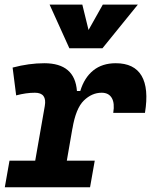

<svg xmlns="http://www.w3.org/2000/svg" viewBox="-35 -796 642 816"><path d="M-14.6 0 5.4 -113.3H114.7L155.3 -345.2Q165.5 -401.9 113.3 -401.9Q76.2 -401.9 33.7 -390.6L18.6 -508.8Q88.4 -527.3 153.3 -527.3Q283.2 -527.3 292 -409.2H306.2Q323.2 -465.8 361.3 -496.6Q399.4 -527.3 457 -527.3Q535.2 -527.3 566.7 -473.9Q598.1 -420.4 581.1 -316.4H446.3Q453.1 -357.9 439.9 -379.9Q426.8 -401.9 397 -401.9Q355.5 -401.9 321.3 -368.7Q287.1 -335.4 272.9 -249.5V-251L249 -113.3H367.7L347.7 0ZM259.8 -590.8 175.8 -776.4H314.9L341.3 -668.5L401.9 -776.4H550.8L400.4 -590.8Z"/></svg>

Font: Cascadia Mono
Style: Bold Italic
Weight: 700
Italic angle: -10°
Monospace: yes
Designer: Aaron Bell
Foundry: Saja Typeworks
Version: Version 2404.023; ttfautohint (v1.8.4)